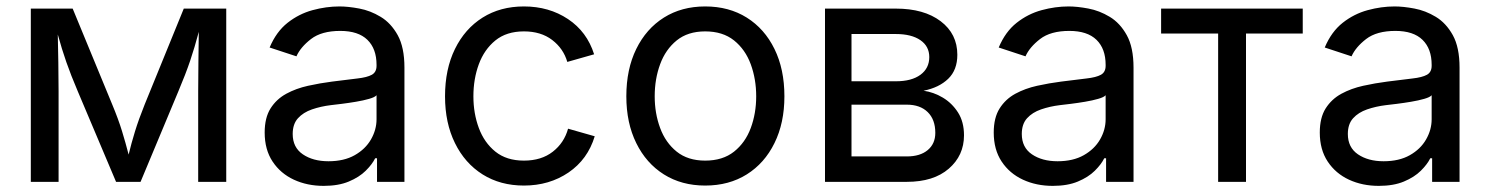

<svg xmlns="http://www.w3.org/2000/svg" viewBox="-20 -573 4696 605"><path d="M77.1 0V-545.9H209L333.5 -244.1Q353 -197.3 364.5 -159.7Q376 -122.1 385.3 -85.9Q393.6 -120.6 405.3 -158.7Q417 -196.8 436 -244.1L559.1 -545.9H692.9V0H604.5V-285.2Q604.5 -331.5 605.2 -377.9Q606 -424.3 606.4 -472.7Q593.3 -423.3 579.1 -381.3Q564.9 -339.4 542 -285.2L422.9 0H345.7L225.1 -285.2Q203.1 -336.9 189 -377.4Q174.8 -418 162.1 -464.4Q163.1 -421.9 163.8 -375.5Q164.6 -329.1 164.6 -285.2V0Z M1000 12.7Q948.2 12.7 906 -6.8Q863.8 -26.4 838.9 -64Q814 -101.6 814 -155.3Q814 -202.1 832.5 -231.4Q851.1 -260.7 882.1 -277.6Q913.1 -294.4 950.7 -302.7Q988.3 -311 1026.4 -315.9Q1075.2 -322.3 1106 -325.7Q1136.7 -329.1 1151.6 -337.4Q1166.5 -345.7 1166.5 -365.7V-368.7Q1166.5 -419.4 1137.7 -447.5Q1108.9 -475.6 1052.2 -475.6Q993.2 -475.6 960 -450Q926.8 -424.3 914.1 -395.5L829.6 -423.3Q850.6 -473.1 886.2 -501.2Q921.9 -529.3 964.8 -541Q1007.8 -552.7 1049.8 -552.7Q1077.1 -552.7 1112.1 -546.1Q1147 -539.6 1179.4 -520Q1211.9 -500.5 1233.2 -462.2Q1254.4 -423.8 1254.4 -359.9V0H1168V-74.2H1162.1Q1152.8 -55.2 1132.3 -34.9Q1111.8 -14.6 1079.1 -1Q1046.4 12.7 1000 12.7ZM1015.1 -64.9Q1064 -64.9 1097.7 -84Q1131.3 -103 1148.9 -133.5Q1166.5 -164.1 1166.5 -197.3V-272.9Q1161.1 -266.6 1143.1 -261.5Q1125 -256.3 1101.8 -252.4Q1078.6 -248.5 1056.9 -245.8Q1035.2 -243.2 1022.5 -241.7Q990.7 -237.8 963.1 -228.3Q935.5 -218.8 918.9 -200.4Q902.3 -182.1 902.3 -150.9Q902.3 -108.4 934.3 -86.7Q966.3 -64.9 1015.1 -64.9Z M1630.9 11.7Q1556.6 11.7 1500.7 -23.4Q1444.8 -58.6 1413.6 -122.1Q1382.3 -185.5 1382.3 -269.5Q1382.3 -355 1413.6 -418.7Q1444.8 -482.4 1500.7 -517.6Q1556.6 -552.7 1630.9 -552.7Q1710 -552.7 1769.8 -512.9Q1829.6 -473.1 1852.1 -401.9L1767.6 -377.9Q1755.4 -419.9 1720 -447Q1684.6 -474.1 1630.9 -474.1Q1576.2 -474.1 1541 -445.6Q1505.9 -417 1488.8 -370.6Q1471.7 -324.2 1471.7 -269.5Q1471.7 -215.8 1488.8 -169.7Q1505.9 -123.5 1541 -95.2Q1576.2 -66.9 1630.9 -66.9Q1686 -66.9 1721.9 -95Q1757.8 -123 1770 -167.5L1854 -143.6Q1832 -70.8 1771.5 -29.5Q1710.9 11.7 1630.9 11.7Z M2202.1 11.7Q2127.9 11.7 2072 -23.4Q2016.1 -58.6 1984.9 -122.1Q1953.6 -185.5 1953.6 -269.5Q1953.6 -355 1984.9 -418.7Q2016.1 -482.4 2072 -517.6Q2127.9 -552.7 2202.1 -552.7Q2276.9 -552.7 2333 -517.6Q2389.2 -482.4 2420.4 -418.7Q2451.7 -355 2451.7 -269.5Q2451.7 -185.5 2420.4 -122.1Q2389.2 -58.6 2333 -23.4Q2276.9 11.7 2202.1 11.7ZM2202.1 -66.9Q2257.3 -66.9 2293 -95.2Q2328.6 -123.5 2345.7 -169.7Q2362.8 -215.8 2362.8 -269.5Q2362.8 -323.7 2345.7 -370.4Q2328.6 -417 2293 -445.6Q2257.3 -474.1 2202.1 -474.1Q2147.5 -474.1 2112.3 -445.6Q2077.1 -417 2060.1 -370.6Q2043 -324.2 2043 -269.5Q2043 -215.8 2060.1 -169.7Q2077.1 -123.5 2112.3 -95.2Q2147.5 -66.9 2202.1 -66.9Z M2579.6 0V-545.9H2802.7Q2891.6 -545.9 2944.1 -506.1Q2996.6 -466.3 2996.6 -400.4Q2996.6 -352.5 2967.8 -324.7Q2939 -296.9 2890.1 -287.1Q2921.9 -282.7 2950.9 -265.4Q2980 -248 2998.8 -218.5Q3017.6 -189 3017.6 -146.5Q3017.6 -83 2969.7 -41.5Q2921.9 0 2837.4 0ZM2663.1 -80.1H2837.4Q2879.4 -80.1 2903.3 -100.1Q2927.2 -120.1 2927.2 -154.3Q2927.2 -196.3 2903.3 -219.7Q2879.4 -243.2 2837.4 -243.2H2663.1ZM2663.1 -316.9H2803.2Q2852.5 -316.9 2880.4 -337.4Q2908.2 -357.9 2908.2 -393.1Q2908.2 -427.2 2880.1 -446.5Q2852.1 -465.8 2802.7 -465.8H2663.1Z M3297.4 12.7Q3245.6 12.7 3203.4 -6.8Q3161.1 -26.4 3136.2 -64Q3111.3 -101.6 3111.3 -155.3Q3111.3 -202.1 3129.9 -231.4Q3148.4 -260.7 3179.4 -277.6Q3210.4 -294.4 3248 -302.7Q3285.6 -311 3323.7 -315.9Q3372.6 -322.3 3403.3 -325.7Q3434.1 -329.1 3449 -337.4Q3463.9 -345.7 3463.9 -365.7V-368.7Q3463.9 -419.4 3435.1 -447.5Q3406.2 -475.6 3349.6 -475.6Q3290.5 -475.6 3257.3 -450Q3224.1 -424.3 3211.4 -395.5L3127 -423.3Q3147.9 -473.1 3183.6 -501.2Q3219.2 -529.3 3262.2 -541Q3305.2 -552.7 3347.2 -552.7Q3374.5 -552.7 3409.4 -546.1Q3444.3 -539.6 3476.8 -520Q3509.3 -500.5 3530.5 -462.2Q3551.8 -423.8 3551.8 -359.9V0H3465.3V-74.2H3459.5Q3450.2 -55.2 3429.7 -34.9Q3409.2 -14.6 3376.5 -1Q3343.8 12.7 3297.4 12.7ZM3312.5 -64.9Q3361.3 -64.9 3395 -84Q3428.7 -103 3446.3 -133.5Q3463.9 -164.1 3463.9 -197.3V-272.9Q3458.5 -266.6 3440.4 -261.5Q3422.4 -256.3 3399.2 -252.4Q3376 -248.5 3354.2 -245.8Q3332.5 -243.2 3319.8 -241.7Q3288.1 -237.8 3260.5 -228.3Q3232.9 -218.8 3216.3 -200.4Q3199.7 -182.1 3199.7 -150.9Q3199.7 -108.4 3231.7 -86.7Q3263.7 -64.9 3312.5 -64.9Z M3818.4 0V-467.3H3638.7V-545.9H4085V-467.3H3906.2V0Z M4324.7 12.7Q4272.9 12.7 4230.7 -6.8Q4188.5 -26.4 4163.6 -64Q4138.7 -101.6 4138.7 -155.3Q4138.7 -202.1 4157.2 -231.4Q4175.8 -260.7 4206.8 -277.6Q4237.8 -294.4 4275.4 -302.7Q4313 -311 4351.1 -315.9Q4399.9 -322.3 4430.7 -325.7Q4461.4 -329.1 4476.3 -337.4Q4491.2 -345.7 4491.2 -365.7V-368.7Q4491.2 -419.4 4462.4 -447.5Q4433.6 -475.6 4377 -475.6Q4317.9 -475.6 4284.7 -450Q4251.5 -424.3 4238.8 -395.5L4154.3 -423.3Q4175.3 -473.1 4210.9 -501.2Q4246.6 -529.3 4289.6 -541Q4332.5 -552.7 4374.5 -552.7Q4401.9 -552.7 4436.8 -546.1Q4471.7 -539.6 4504.2 -520Q4536.6 -500.5 4557.9 -462.2Q4579.1 -423.8 4579.1 -359.9V0H4492.7V-74.2H4486.8Q4477.5 -55.2 4457 -34.9Q4436.5 -14.6 4403.8 -1Q4371.1 12.7 4324.7 12.7ZM4339.8 -64.9Q4388.7 -64.9 4422.4 -84Q4456.1 -103 4473.6 -133.5Q4491.2 -164.1 4491.2 -197.3V-272.9Q4485.8 -266.6 4467.8 -261.5Q4449.7 -256.3 4426.5 -252.4Q4403.3 -248.5 4381.6 -245.8Q4359.9 -243.2 4347.2 -241.7Q4315.4 -237.8 4287.8 -228.3Q4260.3 -218.8 4243.7 -200.4Q4227.1 -182.1 4227.1 -150.9Q4227.1 -108.4 4259 -86.7Q4291 -64.9 4339.8 -64.9Z"/></svg>

Font: Inter
Style: Regular
Weight: 400
Designer: Rasmus Andersson
Foundry: rsms
Version: Version 4.001;git-9221beed3